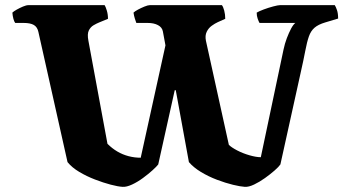

<svg xmlns="http://www.w3.org/2000/svg" viewBox="-20 -724 1352 745"><path d="M456 1Q438 0 409.5 -7.5Q381 -15 348.5 -27.5Q316 -40 287.5 -57Q259 -74 242 -95L129 -600Q125 -619 111.5 -627Q98 -635 72 -635H39Q35 -640 32 -651Q29 -662 28 -675Q33 -680 44.5 -686.5Q56 -693 69 -698.5Q82 -704 90 -704H386Q390 -698 394.5 -683Q399 -668 399 -651L365 -637Q355 -633 343 -626Q331 -619 324.5 -605.5Q318 -592 323 -566L397 -166Q415 -148 435.5 -136Q456 -124 479 -118Q502 -112 526 -112L622 -548L612 -602Q609 -618 593 -626.5Q577 -635 553 -635H509Q507 -640 503.5 -651Q500 -662 498 -675Q503 -680 515 -686.5Q527 -693 540.5 -698.5Q554 -704 561 -704H841Q846 -698 850 -683Q854 -668 854 -651L825 -638Q814 -633 801.5 -624Q789 -615 782 -600.5Q775 -586 779 -566L868 -162Q878 -152 900 -140.5Q922 -129 948 -121.5Q974 -114 992 -114L1080 -531Q1085 -555 1093 -576Q1101 -597 1109.5 -613Q1118 -629 1126 -635H987Q984 -640 980 -651Q976 -662 976 -675Q984 -680 1002.5 -687Q1021 -694 1040 -699Q1059 -704 1066 -704H1279Q1283 -698 1287.5 -685Q1292 -672 1292 -652L1242 -637Q1215 -629 1200.5 -616.5Q1186 -604 1178.5 -582.5Q1171 -561 1164.5 -526.5Q1158 -492 1146 -439L1068 -86Q1062 -77 1045.5 -62.5Q1029 -48 1008 -33Q987 -18 966 -8Q945 2 930 1Q913 0 884 -7Q855 -14 822 -26.5Q789 -39 760 -56.5Q731 -74 713 -95L662 -374H658L594 -86Q588 -78 572 -63.5Q556 -49 535 -33.5Q514 -18 492.5 -8Q471 2 456 1Z"/></svg>

Font: Texturina 12pt Black
Style: Regular
Weight: 900
Designer: Guillermo Torres Carreño
Foundry: Omnibus-Type
Version: Version 1.002